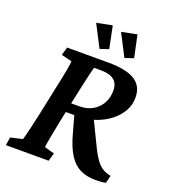

<svg xmlns="http://www.w3.org/2000/svg" viewBox="-142 -862 869 977"><g transform="rotate(20 293.0 -374.0)"><path d="M-2 0 4.9 -43.9 69.3 -58.6Q72.3 -68.4 77.1 -86.9Q82 -105.5 88.9 -135.3Q95.7 -165 104.5 -205.1L138.7 -367.2Q152.3 -429.7 158.7 -465.3Q165 -501 166 -514.6L108.4 -529.3L121.1 -573.2H344.7Q441.4 -573.2 488.3 -543.9Q535.2 -514.6 535.2 -452.1Q535.2 -401.4 502.4 -358.4Q469.7 -315.4 413.6 -289.1Q357.4 -262.7 287.1 -262.7H217.8L228.5 -313.5H281.2Q341.8 -313.5 379.4 -351.1Q417 -388.7 417 -448.2Q417 -485.4 393.6 -504.4Q370.1 -523.4 321.3 -523.4H285.2Q284.2 -520.5 281.2 -508.8Q278.3 -497.1 273.4 -477.5Q268.6 -458 262.7 -430.2Q256.8 -402.3 249 -367.2L214.8 -205.1Q210 -180.7 205.6 -157.2Q201.2 -133.8 197.3 -114.3Q193.4 -94.7 191.4 -80.6Q189.5 -66.4 188.5 -58.6L242.2 -43.9L229.5 0ZM485.4 10.7Q437.5 10.7 402.3 -6.8Q367.2 -24.4 342.3 -63.5Q317.4 -102.5 299.8 -166L268.6 -278.3L362.3 -299.8L439.5 -140.6Q456.1 -107.4 472.2 -85.4Q488.3 -63.5 507.3 -51.8Q526.4 -40 551.8 -35.2L542 5.9Q529.3 8.8 515.1 9.8Q501 10.7 485.4 10.7ZM413.1 -623 351.6 -742.2 434.6 -758.8 460 -638.7ZM278.3 -623 216.8 -742.2 300.8 -758.8 325.2 -638.7Z"/></g></svg>

Font: Crimson Pro SemiBold
Style: Italic
Weight: 600
Italic angle: -12°
Designer: Jacques Le Bailly
Foundry: Baron von Fonthausen
Version: Version 1.003